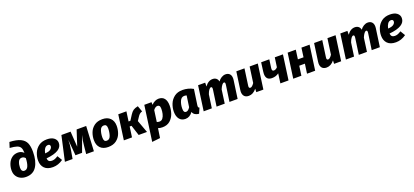

<svg xmlns="http://www.w3.org/2000/svg" viewBox="61 -2205 8349 3874"><g transform="rotate(-20 4236.0 -267.5)"><path d="M18 -203Q18 -278 45.5 -346.5Q73 -415 128 -457.5Q183 -500 261 -500Q333 -500 384 -449V-453Q383 -526 361.5 -564Q340 -602 288.5 -619.5Q237 -637 137 -644L174 -760Q327 -753 409.5 -712.5Q492 -672 523 -600.5Q554 -529 554 -414Q554 -214 479.5 -97.5Q405 19 252 19Q186 19 132.5 -8Q79 -35 48.5 -85Q18 -135 18 -203ZM374 -340Q342 -377 298 -377Q244 -377 220.5 -321Q197 -265 197 -198Q197 -154 214 -132Q231 -110 262 -110Q319 -110 345 -174Q371 -238 374 -340Z M765 -192Q770 -110 852 -110Q885 -110 916 -121.5Q947 -133 986 -159L1048 -55Q944 19 830 19Q711 19 650 -42.5Q589 -104 589 -209Q589 -289 620.5 -367.5Q652 -446 722 -498.5Q792 -551 900 -551Q997 -551 1051 -509Q1105 -467 1105 -402Q1105 -224 765 -192ZM929 -394Q929 -412 918.5 -424Q908 -436 884 -436Q839 -436 811.5 -396.5Q784 -357 772 -296Q858 -301 893.5 -330Q929 -359 929 -394Z M1712 0H1546L1563 -173Q1569 -239 1576.5 -282Q1584 -325 1601 -391L1477 -52H1335L1306 -392Q1305 -330 1300 -279.5Q1295 -229 1284 -170L1254 0H1089L1208 -533H1405L1427 -202L1535 -533H1740Z M1788 -210Q1788 -295 1818 -372.5Q1848 -450 1916 -500.5Q1984 -551 2091 -551Q2198 -551 2259 -490.5Q2320 -430 2320 -325Q2320 -241 2290.5 -162.5Q2261 -84 2192.5 -32.5Q2124 19 2016 19Q1908 19 1848 -41.5Q1788 -102 1788 -210ZM2141 -337Q2141 -381 2125.5 -401.5Q2110 -422 2078 -422Q2015 -422 1991 -351.5Q1967 -281 1967 -200Q1967 -153 1982 -132Q1997 -111 2030 -111Q2093 -111 2117 -183Q2141 -255 2141 -337Z M2901 -424Q2863 -412 2842.5 -393Q2822 -374 2797 -335L2754 -269L2852 0H2673L2601 -223H2561L2530 0H2355L2429 -533H2604L2575 -326H2614L2685 -437Q2719 -489 2753.5 -513Q2788 -537 2855 -551Z M2988 -533H3143L3144 -476Q3181 -515 3221 -533Q3261 -551 3299 -551Q3381 -551 3422.5 -497.5Q3464 -444 3464 -344Q3464 -258 3436 -175Q3408 -92 3344.5 -36.5Q3281 19 3181 19Q3126 19 3087 4L3057 206L2882 225ZM3284 -338Q3284 -385 3269.5 -403.5Q3255 -422 3230 -422Q3182 -422 3140 -365L3106 -121Q3135 -110 3164 -110Q3206 -110 3233 -145.5Q3260 -181 3272 -233.5Q3284 -286 3284 -338Z M4039 -492 3991 -162Q3989 -144 3989 -139Q3989 -123 3994.5 -114Q4000 -105 4015 -99L3965 15Q3917 12 3881.5 -10Q3846 -32 3833 -73Q3769 19 3674 19Q3591 19 3545.5 -38.5Q3500 -96 3500 -196Q3500 -281 3532 -362Q3564 -443 3634 -497Q3704 -551 3812 -551Q3870 -551 3928.5 -536.5Q3987 -522 4039 -492ZM3681 -196Q3681 -148 3694.5 -129.5Q3708 -111 3732 -111Q3780 -111 3821 -178L3856 -419Q3829 -427 3806 -427Q3742 -427 3711.5 -356Q3681 -285 3681 -196Z M4855 -424Q4855 -402 4853 -390L4798 0H4623L4673 -346Q4675 -366 4675 -371Q4675 -391 4669 -398.5Q4663 -406 4651 -406Q4630 -406 4606.5 -375.5Q4583 -345 4561 -291L4521 0H4346L4395 -346Q4397 -364 4397 -369Q4397 -390 4390.5 -398Q4384 -406 4372 -406Q4351 -406 4327.5 -374Q4304 -342 4285 -287L4244 0H4069L4143 -533H4295L4294 -450Q4325 -498 4367.5 -524.5Q4410 -551 4458 -551Q4505 -551 4536 -526.5Q4567 -502 4575 -456Q4606 -500 4649 -525.5Q4692 -551 4736 -551Q4792 -551 4823.5 -517.5Q4855 -484 4855 -424Z M4907 -113Q4907 -132 4910 -151L4964 -533H5139L5090 -183Q5088 -167 5088 -161Q5088 -124 5119 -124Q5156 -124 5203 -195L5250 -533H5425L5351 0H5199L5202 -73Q5128 19 5035 19Q4972 19 4939.5 -16Q4907 -51 4907 -113Z M5891 0H5716L5744 -206Q5683 -158 5596 -158Q5468 -158 5468 -293Q5468 -318 5472 -342L5497 -533H5672L5648 -359Q5646 -339 5646 -334Q5646 -310 5655.5 -299.5Q5665 -289 5684 -289Q5704 -289 5725 -300.5Q5746 -312 5761 -330L5790 -533H5965Z M6317 -205H6196L6167 0H5992L6066 -533H6241L6214 -335H6335L6362 -533H6537L6463 0H6288Z M6577 -113Q6577 -132 6580 -151L6634 -533H6809L6760 -183Q6758 -167 6758 -161Q6758 -124 6789 -124Q6826 -124 6873 -195L6920 -533H7095L7021 0H6869L6872 -73Q6798 19 6705 19Q6642 19 6609.5 -16Q6577 -51 6577 -113Z M7909 -424Q7909 -402 7907 -390L7852 0H7677L7727 -346Q7729 -366 7729 -371Q7729 -391 7723 -398.5Q7717 -406 7705 -406Q7684 -406 7660.5 -375.5Q7637 -345 7615 -291L7575 0H7400L7449 -346Q7451 -364 7451 -369Q7451 -390 7444.5 -398Q7438 -406 7426 -406Q7405 -406 7381.5 -374Q7358 -342 7339 -287L7298 0H7123L7197 -533H7349L7348 -450Q7379 -498 7421.5 -524.5Q7464 -551 7512 -551Q7559 -551 7590 -526.5Q7621 -502 7629 -456Q7660 -500 7703 -525.5Q7746 -551 7790 -551Q7846 -551 7877.5 -517.5Q7909 -484 7909 -424Z M8130 -192Q8135 -110 8217 -110Q8250 -110 8281 -121.5Q8312 -133 8351 -159L8413 -55Q8309 19 8195 19Q8076 19 8015 -42.5Q7954 -104 7954 -209Q7954 -289 7985.5 -367.5Q8017 -446 8087 -498.5Q8157 -551 8265 -551Q8362 -551 8416 -509Q8470 -467 8470 -402Q8470 -224 8130 -192ZM8294 -394Q8294 -412 8283.5 -424Q8273 -436 8249 -436Q8204 -436 8176.5 -396.5Q8149 -357 8137 -296Q8223 -301 8258.5 -330Q8294 -359 8294 -394Z"/></g></svg>

Font: Trujillo ExtraBold
Style: Italic
Weight: 800
Italic angle: -8°
Designer: Fira Sans original fonts by bBox Type GmbH, Carrois Corporate GbR, & Edenspiekermann AG / Changes by Cristiano Sobral
Foundry: Fira Sans original fonts by bBox Type GmbH, Carrois Corporate GbR, & Edenspiekermann AG / Changes by Cristiano Sobral
Version: Version 4.301;July 28, 2020;FontCreator 13.0.0.2655 64-bit